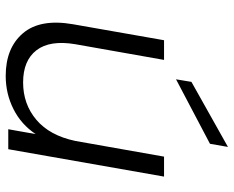

<svg xmlns="http://www.w3.org/2000/svg" viewBox="-93 -717 819 673"><g transform="rotate(90 316.5 -380.5)"><path d="M599 -546 503 0H433L450 -96Q416 -45 362 -18Q308 9 246 9Q148 9 96.5 -51.5Q45 -112 65 -227L121 -546H190L135 -235Q120 -146 156 -99Q192 -52 269 -52Q345 -52 400 -98.5Q455 -145 474 -235L529 -546ZM267 -642 495 -770 484 -707 258 -588Z"/></g></svg>

Font: Poppins Light
Style: Italic
Weight: 300
Italic angle: -10°
Designer: Ninad Kale (Devanagari), Jonny Pinhorn (Latin)
Foundry: Indian Type Foundry
Version: Version 3.200;PS 1.000;hotconv 16.6.54;makeotf.lib2.5.65590